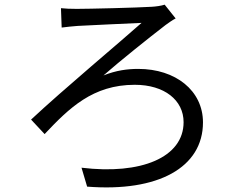

<svg xmlns="http://www.w3.org/2000/svg" viewBox="-20 -764 1040 822"><path d="M241 -729 244 -646C264 -649 290 -651 312 -653C361 -656 525 -663 586 -666C501 -590 251 -381 113 -252L171 -190C276 -301 377 -401 557 -401C684 -401 766 -335 766 -241C766 -90 584 -15 329 -46L353 35C657 59 849 -47 849 -240C849 -376 732 -469 572 -469C526 -469 478 -463 423 -441C496 -505 615 -600 689 -657C699 -664 719 -679 732 -685L685 -744C670 -739 647 -736 630 -735C567 -731 360 -726 308 -726C281 -726 259 -727 241 -729Z"/></svg>

Font: Noto Sans CJK SC Regular
Style: Regular
Weight: 400
Designer: Ryoko NISHIZUKA (kana & ideographs); Paul D. Hunt (Latin, Greek & Cyrillic); Wenlong ZHANG (bopomofo); Sandoll Communica
Foundry: Adobe Systems Incorporated
Version: Version 1.004;PS 1.004;hotconv 1.0.82;makeotf.lib2.5.63406